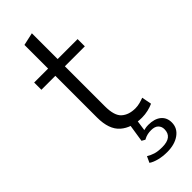

<svg xmlns="http://www.w3.org/2000/svg" viewBox="-241 -566 769 769"><g transform="rotate(-45 144.0 -181.0)"><path d="M213 10Q155 10 120.5 -20Q86 -50 86 -118V-354H7V-395H86V-529L140 -541V-395H253V-354H140V-127Q140 -74 162 -54.5Q184 -35 221 -35Q234 -35 247 -38.5Q260 -42 270 -46L278 -4Q265 2 248 6Q231 10 213 10ZM187 179Q162 179 140.5 173.5Q119 168 106 159L118 133Q131 141 146.5 146Q162 151 187 151Q244 151 244 106Q244 91 234 81Q224 71 203 71Q193 71 183 73Q173 75 160 82L146 74L159 -10H193L183 61L168 58Q179 53 189 50.5Q199 48 210 48Q245 48 264.5 64Q284 80 284 108Q284 140 257 159.5Q230 179 187 179Z"/></g></svg>

Font: Rokkitt SemiBold Light
Style: Regular
Weight: 300
Version: Version 3.103